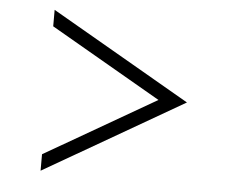

<svg xmlns="http://www.w3.org/2000/svg" viewBox="-43 -541 710 604"><g transform="rotate(5 312.5 -239.0)"><path d="M456 -239 106 -441V-493L546 -239L106 15V-37Z"/></g></svg>

Font: Josefin Sans Light
Style: Regular
Weight: 300
Designer: Santiago Orozco
Foundry: Typemade
Version: Version 2.000